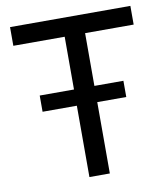

<svg xmlns="http://www.w3.org/2000/svg" viewBox="-83 -810 772 880"><g transform="rotate(-10 303.0 -370.0)"><path d="M492 -332H357V0H262V-332H102.5V-407.5H262V-653H23V-740H583V-653H357V-407.5H492Z"/></g></svg>

Font: 1883 Sans
Style: Regular
Weight: 400
Designer: 1883 Sans project is a fork of Public Sans.
Version: Version 1.009